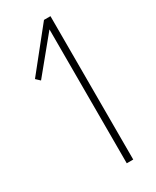

<svg xmlns="http://www.w3.org/2000/svg" viewBox="-165 -669 585 719"><g transform="rotate(-30 127.0 -310.0)"><path d="M159 0V-579L36 -429L19 -445L159 -620H187V0Z"/></g></svg>

Font: Smooch Sans Thin ExtraLight
Style: Regular
Weight: 250
Version: Version 1.010